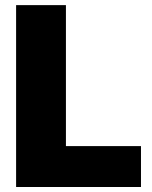

<svg xmlns="http://www.w3.org/2000/svg" viewBox="-20 -748 609 768"><path d="M44.4 0V-727.5H243.7V-163.6H543.9V0Z"/></svg>

Font: Inter 20pt Black
Style: Regular
Weight: 900
Version: Version 4.001;git-66647c0bb